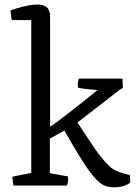

<svg xmlns="http://www.w3.org/2000/svg" viewBox="-20 -805 595 833"><path d="M38.1 0 33.2 -38.1Q62.5 -44.9 115.7 -54.7V-717.8H30.8L25.4 -759.8Q43.5 -767.1 79.8 -776.1Q116.2 -785.2 140.6 -785.2Q159.7 -785.2 172.1 -780Q184.6 -774.9 189.5 -765.9Q194.3 -756.8 195.8 -749.5Q197.3 -742.2 197.3 -732.4V-254.4Q264.2 -301.3 402.8 -414.1Q336.9 -419.4 318.4 -424.8Q315.9 -448.2 322.8 -463.9H511.2L513.2 -423.8L498.5 -415L315.9 -273.4Q326.7 -257.8 350.6 -221.4Q374.5 -185.1 390.1 -161.9Q405.8 -138.7 428.2 -112.1Q450.7 -85.4 469.7 -71.8Q488.8 -58.6 543.9 -44.9L544.9 -13.2Q524.9 4.4 488.3 7.1Q451.7 9.8 428.2 -2.4Q402.8 -14.6 366.5 -64.2Q330.1 -113.8 259.3 -238.8L196.3 -203.6V-53.7L274.4 -39.6Q278.8 -21 270 0Z"/></svg>

Font: Fjord
Style: One
Weight: 400
Designer: Viktoriya Grabowska
Foundry: Viktoriya Grabowska
Version: Version 1.002